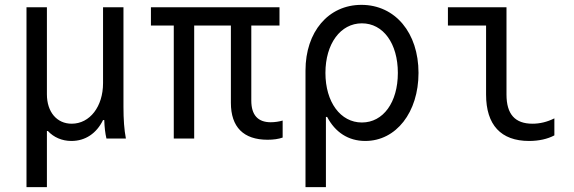

<svg xmlns="http://www.w3.org/2000/svg" viewBox="-20 -570 2360 790"><path d="M89 200H173V-31H177C201 -5 235 10 274 10C331 10 377 -21 404 -76H409C410 -45 413 -21 418 0H498C491 -36 488 -79 488 -130V-540H404V-228C404 -132 350 -61 275 -61C214 -61 173 -109 173 -182V-540H89Z M695 0H779V-465H930V-147C930 -47 982 5 1081 5C1105 5 1126 2 1143 -4V-74C1130 -70 1111 -67 1094 -67C1041 -67 1014 -97 1014 -156V-465H1130V-540H601V-465H695Z M1326 -89C1359 -26 1413 10 1483 10C1610 10 1702 -108 1702 -270C1702 -435 1606 -550 1467 -550C1331 -550 1237 -439 1237 -280V200H1321V-89ZM1319 -270C1319 -390 1381 -474 1469 -474C1557 -474 1617 -391 1617 -270C1617 -149 1557 -66 1469 -66C1381 -66 1319 -150 1319 -270Z M2064 -540H1823V-465H1980V-181C1980 -56 2041 10 2157 10C2197 10 2233 2 2261 -13V-83C2231 -68 2201 -61 2171 -61C2099 -61 2064 -100 2064 -181Z"/></svg>

Font: CommitMono-dimboump
Style: Regular
Weight: 400
Monospace: yes
Designer: Eigil Nikolajsen
Foundry: Eigil Nikolajsen
Version: Version 1.143